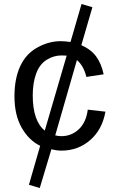

<svg xmlns="http://www.w3.org/2000/svg" viewBox="-20 -736 590 956"><path d="M363 -437C385.7 -417.7 401.3 -389.7 410 -353L496 -366C488.7 -401.3 476.3 -430.8 459 -454.5C441.7 -478.2 417 -497 385 -511L440 -700L386 -716L331 -527C310.3 -529.7 294 -531 282 -531C242.7 -531 204 -520.5 166 -499.5C128 -478.5 99.5 -447.3 80.5 -406C61.5 -364.7 52 -315 52 -257C52 -194.3 64 -142 88 -100C112 -58 142.7 -28 180 -10L124 184L178 200L236 7C253.3 11.7 270 14 286 14C340.7 14 388.2 -3.3 428.5 -38C468.8 -72.7 494.3 -120 505 -180L417 -190C411.7 -148 396.8 -115.5 372.5 -92.5C348.2 -69.5 319 -58 285 -58C275.7 -58 265.7 -59.3 255 -62ZM312 -459 203 -86C183.7 -100.7 168.8 -122.8 158.5 -152.5C148.2 -182.2 143 -218.3 143 -261C143 -302.3 148.7 -338.5 160 -369.5C171.3 -400.5 188.7 -423.3 212 -438C235.3 -452.7 260.3 -460 287 -460C293 -460 301.3 -459.7 312 -459Z"/></svg>

Font: Neocyr
Style: Regular
Weight: 400
Designer: Viktar Palstsiuk <vipals@gmail.com>
Version: 1.00